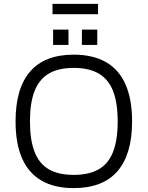

<svg xmlns="http://www.w3.org/2000/svg" viewBox="-20 -957 759 987"><path d="M359 10Q260 10 193.5 -28.5Q127 -67 93.5 -143Q60 -219 60 -333Q60 -503 135 -589.5Q210 -676 359 -676Q458 -676 525 -637.5Q592 -599 625.5 -522.5Q659 -446 659 -333Q659 -163 583.5 -76.5Q508 10 359 10ZM359 -58Q438 -58 488 -87Q538 -116 561.5 -177Q585 -238 585 -333Q585 -428 561.5 -488.5Q538 -549 488 -578.5Q438 -608 359 -608Q280 -608 230.5 -578.5Q181 -549 157.5 -488.5Q134 -428 134 -333Q134 -238 157.5 -177Q181 -116 230.5 -87Q280 -58 359 -58ZM401 -726V-805H480V-726ZM253 -726V-805H332V-726ZM250 -884V-937H484V-884Z"/></svg>

Font: Maven Pro VF Beta
Style: Regular
Weight: 400
Designer: Joe Prince
Foundry: Joe Prince
Version: Version 2.002